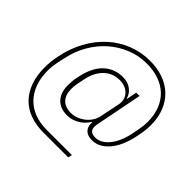

<svg xmlns="http://www.w3.org/2000/svg" viewBox="-194 -926 1264 1264"><g transform="rotate(45 438.0 -294.5)"><path d="M363 121Q294 121 238.5 100.5Q183 80 145 40.5Q107 1 86.5 -56.5Q66 -114 66 -188Q66 -213 68.5 -241Q71 -269 78 -301Q96 -392 137 -467.5Q178 -543 237 -597Q296 -651 370 -680.5Q444 -710 528 -710Q594 -710 649.5 -690.5Q705 -671 745 -633Q785 -595 807.5 -539.5Q830 -484 830 -413Q830 -370 820 -320Q811 -267 794 -221Q777 -175 752 -141.5Q727 -108 695 -88.5Q663 -69 624 -69Q586 -69 564.5 -88.5Q543 -108 543 -143V-155H540Q530 -139 516 -123.5Q502 -108 483 -96Q464 -84 441.5 -76.5Q419 -69 392 -69Q329 -69 293 -107Q257 -145 257 -214Q257 -230 258.5 -249.5Q260 -269 265 -291Q285 -400 340 -454Q395 -508 476 -508Q523 -508 554 -484Q585 -460 593 -425H596L610 -497H641L577 -172Q574 -157 574 -143Q574 -97 628 -97Q680 -97 723 -150Q766 -203 784 -297L793 -345Q800 -380 800 -414Q800 -477 780.5 -527Q761 -577 725 -611.5Q689 -646 638 -664Q587 -682 524 -682Q450 -682 383 -655Q316 -628 262 -580.5Q208 -533 170 -467.5Q132 -402 116 -325L104 -271Q95 -226 95 -188Q95 -122 114 -70Q133 -18 168 18.5Q203 55 253 74Q303 93 366 93H601L595 121ZM400 -98Q427 -98 452.5 -108Q478 -118 499 -134.5Q520 -151 534.5 -173.5Q549 -196 554 -220L583 -362Q588 -387 582 -408.5Q576 -430 561.5 -445.5Q547 -461 525 -470Q503 -479 476 -479Q409 -479 364.5 -434.5Q320 -390 305 -314L295 -263Q292 -249 291 -236.5Q290 -224 290 -212Q290 -158 318 -128Q346 -98 400 -98Z"/></g></svg>

Font: IBM Plex Sans ExtLt
Style: Italic
Weight: 200
Italic angle: -11°
Designer: Mike Abbink, Paul van der Laan, Pieter van Rosmalen
Foundry: Bold Monday
Version: Version 3.005